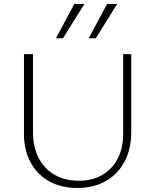

<svg xmlns="http://www.w3.org/2000/svg" viewBox="-20 -927 769 954"><path d="M364 7Q285 7 225 -26Q165 -59 132 -120Q99 -181 99 -262V-658H144V-270Q144 -197 171.5 -143Q199 -89 250.5 -59Q302 -29 371 -29Q439 -29 488.5 -58Q538 -87 565 -139Q592 -191 592 -261V-658H632V-269Q632 -186 598.5 -123.5Q565 -61 505 -27Q445 7 364 7ZM258 -737 349 -907H399L293 -737ZM421 -737 512 -907H562L456 -737Z"/></svg>

Font: Ysabeau ExtraLight
Style: Regular
Weight: 250
Designer: Christian Thalmann (Catharsis Fonts)
Version: Version 2.002